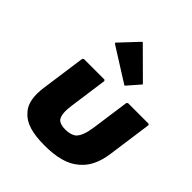

<svg xmlns="http://www.w3.org/2000/svg" viewBox="-232 -997 1169 1169"><g transform="rotate(45 352.0 -412.5)"><path d="M141 -520 133 -513 93 -226C82 -147 91 -89 125 -50L132 -43C171 2 240 22 343 22C446 22 523 2 574 -43L582 -50C626 -89 653 -147 664 -226L704 -513L698 -520H521L513 -513L479 -269C471 -215 459 -179 436 -156C419 -143 395 -136 365 -136C336 -136 315 -142 301 -156C285 -178 282 -214 290 -269L324 -513L318 -520ZM321 -847 313 -840 205 -725 211 -718 430 -580 437 -587 504 -664 498 -671Z"/></g></svg>

Font: Hussar Woodtype
Style: BlkObl
Weight: 900
Foundry: Cannot Into Space Fonts
Version: Version 1.07